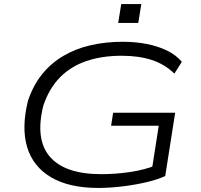

<svg xmlns="http://www.w3.org/2000/svg" viewBox="-20 -919 990 947"><path d="M465 8Q321 8 232 -44.5Q143 -97 114 -193Q85 -289 118 -422Q143 -497 187 -552Q231 -607 292 -643Q353 -679 427.5 -696Q502 -713 585 -713Q649 -713 704.5 -702Q760 -691 804 -669.5Q848 -648 877 -614L840 -556Q793 -602 729 -623Q665 -644 580 -644Q483 -644 406.5 -618Q330 -592 276.5 -538Q223 -484 194 -399Q152 -232 226 -146Q300 -60 480 -60Q550 -60 621.5 -70.5Q693 -81 753 -105L727 -69L763 -299H528L538 -363H844L795 -51Q757 -33 701 -20Q645 -7 583 0.5Q521 8 465 8ZM563 -806 578 -899H677L662 -806Z"/></svg>

Font: Nunito Sans 7pt Expanded Light
Style: Italic
Weight: 300
Width: 7
Italic angle: -9°
Designer: Vernon Adams
Foundry: Vernon Adams
Version: Version 3.101;gftools[0.9.27]